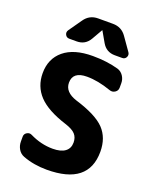

<svg xmlns="http://www.w3.org/2000/svg" viewBox="-175 -1065 947 1174"><g transform="rotate(20 299.0 -478.5)"><path d="M289 -292Q163 -332 107 -391.5Q51 -451 51 -537Q51 -631 116.5 -685.5Q182 -740 304 -740Q396 -740 471 -719Q495 -712 509.5 -690.5Q524 -669 524 -643V-614Q524 -594 507 -583Q490 -572 471 -579Q386 -609 314 -609Q222 -609 222 -537Q222 -476 302 -450Q440 -408 493.5 -352Q547 -296 547 -205Q547 10 276 10Q190 10 120 -17Q96 -26 82.5 -48.5Q69 -71 69 -98V-130Q69 -148 85 -157.5Q101 -167 117 -159Q190 -123 266 -123Q319 -123 346.5 -143.5Q374 -164 374 -202Q374 -235 355 -256Q336 -277 289 -292ZM352 -967Q409 -967 441 -920L500 -836Q510 -821 502 -805.5Q494 -790 476 -790H428Q372 -790 344 -839L305 -907Q305 -908 304 -908Q303 -908 303 -907L264 -839Q236 -790 180 -790H132Q114 -790 106 -805.5Q98 -821 108 -836L167 -920Q199 -967 256 -967Z"/></g></svg>

Font: Rounded Mplus 1c ExtraBold
Style: Regular
Weight: 800
Version: Version 1.059.20150529